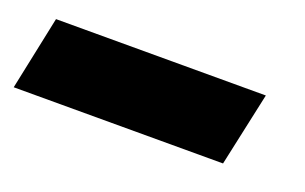

<svg xmlns="http://www.w3.org/2000/svg" viewBox="-117 -63 575 362"><g transform="rotate(20 170.5 118.0)"><path d="M-81 192 -50 44H371L339 192Z"/></g></svg>

Font: Saira Expanded Black
Style: Italic
Weight: 900
Width: 7
Italic angle: -12°
Designer: Hector Gatti with collaboration of the Omnibus-Type team
Foundry: Omnibus-Type
Version: Version 1.101